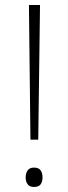

<svg xmlns="http://www.w3.org/2000/svg" viewBox="-20 -734 272 763"><path d="M132 -179H101L95 -714H139ZM82 -29Q82 -46 90 -57Q98 -68 115 -68Q134 -68 141.5 -57Q149 -46 149 -29Q149 -12 141.5 -1.5Q134 9 115 9Q98 9 90 -1.5Q82 -12 82 -29Z"/></svg>

Font: Noto Sans Khmer ExtraLight
Style: Regular
Weight: 250
Version: Version 2.003